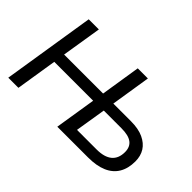

<svg xmlns="http://www.w3.org/2000/svg" viewBox="-107 -1042 1379 1379"><g transform="rotate(45 582.5 -352.5)"><path d="M44 0 156 -705H259L210 -401H606L654 -705H757L709 -402H888Q964 -402 1014.5 -378.5Q1065 -355 1090 -315Q1115 -275 1115 -220Q1115 -149 1085.5 -99.5Q1056 -50 998 -25Q940 0 854 0H542L592 -314H197L147 0ZM658 -84H857Q935 -84 975 -117Q1015 -150 1015 -215Q1015 -267 981 -292.5Q947 -318 876 -318H696Z"/></g></svg>

Font: Nunito Sans 12pt SemiBold
Style: Italic
Weight: 600
Italic angle: -9°
Designer: Vernon Adams
Foundry: Vernon Adams
Version: Version 3.101;gftools[0.9.27]